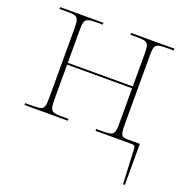

<svg xmlns="http://www.w3.org/2000/svg" viewBox="-132 -657 953 988"><g transform="rotate(20 344.0 -163.0)"><path d="M638 22 647 210H657V-15H589C556 -15 550 -23 550 -84V-452C550 -521 553 -526 625 -526H657V-536H420V-526H446C518 -526 522 -521 522 -452V-280H166V-452C166 -511 168 -526 225 -526H268V-536H31V-526H83C135 -526 138 -511 138 -452V-84C138 -14 134 -10 62 -10H31V0H268V-10H240C172 -10 166 -14 166 -84V-270H522V-84C522 -14 517 -10 445 -10H420V0H618C636 0 637 7 638 22Z"/></g></svg>

Font: Noto Serif Display Thin
Style: Regular
Weight: 100
Designer: Monotype Design Team
Foundry: Monotype Imaging Inc.
Version: Version 2.009